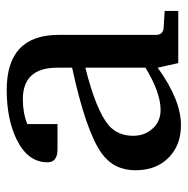

<svg xmlns="http://www.w3.org/2000/svg" viewBox="-14 -518 541 552"><g transform="rotate(-90 256.0 -242.5)"><path d="M500 0H350.1L336.9 -59.1Q244.1 7.8 171.9 7.8Q115.7 7.8 80.1 -25.9Q42 -62 42 -123Q42 -185.5 91.3 -220.7Q154.3 -265.6 336.9 -305.2V-348.1Q336.9 -446.8 246.1 -446.8Q206.5 -446.8 174.8 -434.1V-347.2H102.1Q64.9 -347.2 64.9 -376Q64.9 -433.1 131.8 -465.3Q189.9 -493.2 272.9 -493.2Q431.2 -493.2 431.2 -344.2V-64Q431.2 -43.5 452.1 -42L500 -39.1ZM336.9 -94.2V-267.1Q214.4 -236.3 171.4 -200.2Q141.1 -173.8 141.1 -129.9Q141.1 -97.2 160.6 -75.2Q181.2 -50.8 215.8 -50.8Q265.1 -50.8 336.9 -94.2Z"/></g></svg>

Font: Ezra SIL SR
Style: Regular
Weight: 400
Designer: Development by SIL's NRSI team. OpenType tables by Ralph Hancock ( hancock@dircon.co.uk ).
Foundry: Development by SIL's NRSI team.
Version: Version 2.51; 2007